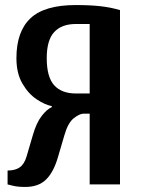

<svg xmlns="http://www.w3.org/2000/svg" viewBox="-20 -730 565 760"><path d="M80 10Q50 10 30 5Q10 0 10 0V-55Q40 -55 58 -67.5Q76 -80 85 -110L110 -195Q124 -244 145 -271Q166 -298 185 -306V-310Q158 -315 125 -337Q92 -359 68.5 -399.5Q45 -440 45 -500Q45 -605 100.5 -657.5Q156 -710 280 -710Q336 -710 377 -705.5Q418 -701 455 -690V0H335V-280H310Q295 -280 272 -262Q249 -244 235 -195L210 -110Q193 -50 163 -20Q133 10 80 10ZM280 -360H335V-635H280Q224 -635 194.5 -603Q165 -571 165 -500Q165 -425 194.5 -392.5Q224 -360 280 -360Z"/></svg>

Font: Cuprum
Style: Regular
Weight: 400
Designer: Jovanny Lemonad
Foundry: Jovanny Lemonad
Version: Version 3.000